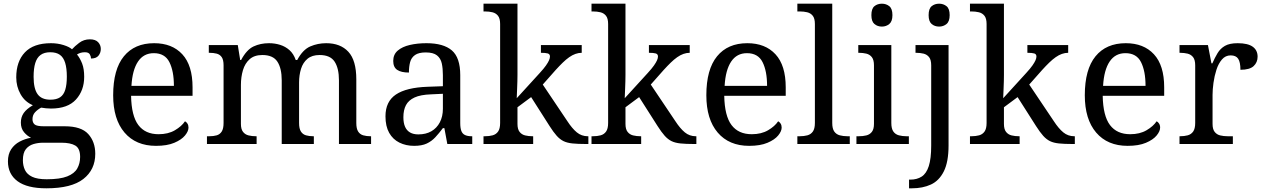

<svg xmlns="http://www.w3.org/2000/svg" viewBox="-20 -780 6847 1040"><path d="M231 240Q127 240 75 201.5Q23 163 23 94Q23 55 40.5 28.5Q58 2 86.5 -13Q115 -28 148 -34Q128 -43 110.5 -63.5Q93 -84 93 -116Q93 -146 108.5 -168Q124 -190 158 -210Q115 -228 91.5 -269.5Q68 -311 68 -361Q68 -447 115 -496.5Q162 -546 256 -546Q292 -546 324 -536Q356 -526 370 -513Q384 -529 409 -548Q434 -567 467 -567Q497 -567 511.5 -551.5Q526 -536 526 -515Q526 -494 513.5 -478.5Q501 -463 473 -463Q473 -474 466.5 -485.5Q460 -497 440 -497Q427 -497 417 -494Q407 -491 397 -485Q414 -464 425 -435.5Q436 -407 436 -364Q436 -290 391.5 -241Q347 -192 256 -192Q244 -192 228.5 -193.5Q213 -195 203 -197Q184 -187 170 -172Q156 -157 156 -134Q156 -116 167.5 -106Q179 -96 218 -96H331Q420 -96 458 -54Q496 -12 496 53Q496 139 431.5 189.5Q367 240 231 240ZM233 191Q305 191 344 175.5Q383 160 398.5 132.5Q414 105 414 70Q414 24 388 8.5Q362 -7 312 -7H214Q186 -7 161 0.5Q136 8 120 28Q104 48 104 88Q104 117 115 140.5Q126 164 154 177.5Q182 191 233 191ZM253 -240Q286 -240 305.5 -253Q325 -266 333.5 -294Q342 -322 342 -365Q342 -410 333 -439.5Q324 -469 304.5 -483Q285 -497 252 -497Q220 -497 200 -482.5Q180 -468 171 -438.5Q162 -409 162 -364Q162 -300 183.5 -270Q205 -240 253 -240Z M825 10Q716 10 654.5 -62Q593 -134 593 -264Q593 -404 651 -475Q709 -546 815 -546Q912 -546 967.5 -486Q1023 -426 1023 -307V-261H690Q692 -152 729.5 -102.5Q767 -53 839 -53Q891 -53 927.5 -74.5Q964 -96 982 -123Q989 -120 995 -111Q1001 -102 1001 -89Q1001 -69 982 -46Q963 -23 924 -6.5Q885 10 825 10ZM922 -315Q922 -395 897.5 -443.5Q873 -492 813 -492Q758 -492 727.5 -446.5Q697 -401 692 -315Z M1101 0V-42H1114Q1137 -42 1154 -47Q1171 -52 1181 -67.5Q1191 -83 1191 -114V-426Q1191 -456 1181 -470.5Q1171 -485 1153.5 -489.5Q1136 -494 1114 -494H1111V-536H1268L1281 -455H1286Q1316 -511 1353.5 -528.5Q1391 -546 1437 -546Q1469 -546 1497.5 -537Q1526 -528 1548 -508.5Q1570 -489 1582 -455H1590Q1620 -511 1660.5 -528.5Q1701 -546 1747 -546Q1824 -546 1867 -499.5Q1910 -453 1910 -350V-114Q1910 -83 1920 -67.5Q1930 -52 1947.5 -47Q1965 -42 1987 -42H1990V0H1816V-345Q1816 -410 1792.5 -446Q1769 -482 1711 -482Q1670 -482 1645.5 -461.5Q1621 -441 1610.5 -407Q1600 -373 1600 -333V-114Q1600 -83 1610 -67.5Q1620 -52 1637.5 -47Q1655 -42 1677 -42H1680V0H1506V-345Q1506 -410 1482.5 -446Q1459 -482 1401 -482Q1358 -482 1332.5 -459.5Q1307 -437 1296 -400Q1285 -363 1285 -320V-109Q1285 -80 1296.5 -65.5Q1308 -51 1326.5 -46.5Q1345 -42 1367 -42H1370V0Z M2223 10Q2179 10 2143.5 -7.5Q2108 -25 2088 -60.5Q2068 -96 2068 -150Q2068 -230 2124.5 -268Q2181 -306 2296 -310L2379 -313V-373Q2379 -409 2373 -436.5Q2367 -464 2347 -480Q2327 -496 2286 -496Q2248 -496 2228 -482Q2208 -468 2201.5 -443.5Q2195 -419 2195 -387Q2153 -387 2131.5 -401.5Q2110 -416 2110 -450Q2110 -485 2134.5 -506Q2159 -527 2200 -536.5Q2241 -546 2290 -546Q2382 -546 2427.5 -507Q2473 -468 2473 -373V-114Q2473 -86 2479 -70.5Q2485 -55 2499 -48.5Q2513 -42 2535 -42H2538V0H2403L2387 -86H2379Q2358 -58 2338 -36.5Q2318 -15 2291.5 -2.5Q2265 10 2223 10ZM2246 -52Q2287 -52 2316.5 -69Q2346 -86 2362.5 -117.5Q2379 -149 2379 -191V-272L2315 -269Q2258 -267 2225.5 -252Q2193 -237 2179 -210.5Q2165 -184 2165 -145Q2165 -114 2174 -93.5Q2183 -73 2201 -62.5Q2219 -52 2246 -52Z M2599 0V-42H2607Q2630 -42 2648.5 -47Q2667 -52 2678 -67.5Q2689 -83 2689 -114V-650Q2689 -680 2677.5 -694.5Q2666 -709 2647.5 -713.5Q2629 -718 2607 -718H2599V-760H2783V-374Q2783 -361 2782.5 -340Q2782 -319 2781 -298Q2780 -277 2779.5 -262.5Q2779 -248 2779 -248L2904 -385Q2926 -409 2937.5 -425.5Q2949 -442 2954 -453.5Q2959 -465 2959 -474Q2959 -487 2947 -490.5Q2935 -494 2910 -494V-536H3131V-494Q3114 -494 3097 -488Q3080 -482 3063 -470Q3046 -458 3028 -440.5Q3010 -423 2990 -401L2920 -322L3053 -124Q3079 -84 3104.5 -63Q3130 -42 3164 -42H3167V0H3153Q3110 0 3081 -3Q3052 -6 3032.5 -15.5Q3013 -25 2995.5 -44.5Q2978 -64 2957 -97L2857 -254L2783 -199V-109Q2783 -80 2794.5 -65.5Q2806 -51 2824.5 -46.5Q2843 -42 2865 -42H2868V0Z M3184 0V-42H3192Q3215 -42 3233.5 -47Q3252 -52 3263 -67.5Q3274 -83 3274 -114V-650Q3274 -680 3262.5 -694.5Q3251 -709 3232.5 -713.5Q3214 -718 3192 -718H3184V-760H3368V-374Q3368 -361 3367.5 -340Q3367 -319 3366 -298Q3365 -277 3364.5 -262.5Q3364 -248 3364 -248L3489 -385Q3511 -409 3522.5 -425.5Q3534 -442 3539 -453.5Q3544 -465 3544 -474Q3544 -487 3532 -490.5Q3520 -494 3495 -494V-536H3716V-494Q3699 -494 3682 -488Q3665 -482 3648 -470Q3631 -458 3613 -440.5Q3595 -423 3575 -401L3505 -322L3638 -124Q3664 -84 3689.5 -63Q3715 -42 3749 -42H3752V0H3738Q3695 0 3666 -3Q3637 -6 3617.5 -15.5Q3598 -25 3580.5 -44.5Q3563 -64 3542 -97L3442 -254L3368 -199V-109Q3368 -80 3379.5 -65.5Q3391 -51 3409.5 -46.5Q3428 -42 3450 -42H3453V0Z M4038 10Q3929 10 3867.5 -62Q3806 -134 3806 -264Q3806 -404 3864 -475Q3922 -546 4028 -546Q4125 -546 4180.5 -486Q4236 -426 4236 -307V-261H3903Q3905 -152 3942.5 -102.5Q3980 -53 4052 -53Q4104 -53 4140.5 -74.5Q4177 -96 4195 -123Q4202 -120 4208 -111Q4214 -102 4214 -89Q4214 -69 4195 -46Q4176 -23 4137 -6.5Q4098 10 4038 10ZM4135 -315Q4135 -395 4110.5 -443.5Q4086 -492 4026 -492Q3971 -492 3940.5 -446.5Q3910 -401 3905 -315Z M4299 0V-42H4312Q4335 -42 4353.5 -47Q4372 -52 4383 -67.5Q4394 -83 4394 -114V-650Q4394 -680 4382.5 -694.5Q4371 -709 4352.5 -713.5Q4334 -718 4312 -718H4299V-760H4488V-114Q4488 -83 4499 -67.5Q4510 -52 4529 -47Q4548 -42 4570 -42H4583V0Z M4619 0V-42H4632Q4654 -42 4672.5 -46.5Q4691 -51 4702.5 -65.5Q4714 -80 4714 -109V-426Q4714 -456 4702.5 -470.5Q4691 -485 4672.5 -489.5Q4654 -494 4632 -494H4629V-536H4808V-114Q4808 -83 4819 -67.5Q4830 -52 4849 -47Q4868 -42 4890 -42H4903V0ZM4757 -636Q4733 -636 4716.5 -650Q4700 -664 4700 -698Q4700 -733 4716.5 -746.5Q4733 -760 4757 -760Q4780 -760 4797 -746.5Q4814 -733 4814 -698Q4814 -664 4797 -650Q4780 -636 4757 -636Z M4904 240V193H4911Q4947 193 4972.5 176.5Q4998 160 5011 119.5Q5024 79 5024 9V-426Q5024 -456 5012.5 -470.5Q5001 -485 4982.5 -489.5Q4964 -494 4942 -494H4939V-536H5118V8Q5118 97 5092.5 148Q5067 199 5022.5 219.5Q4978 240 4920 240ZM5067 -636Q5043 -636 5026.5 -650Q5010 -664 5010 -698Q5010 -733 5026.5 -746.5Q5043 -760 5067 -760Q5090 -760 5107 -746.5Q5124 -733 5124 -698Q5124 -664 5107 -650Q5090 -636 5067 -636Z M5234 0V-42H5242Q5265 -42 5283.5 -47Q5302 -52 5313 -67.5Q5324 -83 5324 -114V-650Q5324 -680 5312.5 -694.5Q5301 -709 5282.5 -713.5Q5264 -718 5242 -718H5234V-760H5418V-374Q5418 -361 5417.5 -340Q5417 -319 5416 -298Q5415 -277 5414.5 -262.5Q5414 -248 5414 -248L5539 -385Q5561 -409 5572.5 -425.5Q5584 -442 5589 -453.5Q5594 -465 5594 -474Q5594 -487 5582 -490.5Q5570 -494 5545 -494V-536H5766V-494Q5749 -494 5732 -488Q5715 -482 5698 -470Q5681 -458 5663 -440.5Q5645 -423 5625 -401L5555 -322L5688 -124Q5714 -84 5739.5 -63Q5765 -42 5799 -42H5802V0H5788Q5745 0 5716 -3Q5687 -6 5667.5 -15.5Q5648 -25 5630.5 -44.5Q5613 -64 5592 -97L5492 -254L5418 -199V-109Q5418 -80 5429.5 -65.5Q5441 -51 5459.5 -46.5Q5478 -42 5500 -42H5503V0Z M6088 10Q5979 10 5917.5 -62Q5856 -134 5856 -264Q5856 -404 5914 -475Q5972 -546 6078 -546Q6175 -546 6230.5 -486Q6286 -426 6286 -307V-261H5953Q5955 -152 5992.5 -102.5Q6030 -53 6102 -53Q6154 -53 6190.5 -74.5Q6227 -96 6245 -123Q6252 -120 6258 -111Q6264 -102 6264 -89Q6264 -69 6245 -46Q6226 -23 6187 -6.5Q6148 10 6088 10ZM6185 -315Q6185 -395 6160.5 -443.5Q6136 -492 6076 -492Q6021 -492 5990.5 -446.5Q5960 -401 5955 -315Z M6369 0V-42H6372Q6395 -42 6413.5 -47Q6432 -52 6443 -67.5Q6454 -83 6454 -114V-426Q6454 -456 6442.5 -470.5Q6431 -485 6412.5 -489.5Q6394 -494 6372 -494H6369V-536H6523L6542 -437H6547Q6560 -467 6575 -492Q6590 -517 6615 -531.5Q6640 -546 6684 -546Q6739 -546 6765.5 -527Q6792 -508 6792 -473Q6792 -442 6770.5 -422Q6749 -402 6699 -402Q6699 -443 6687 -461.5Q6675 -480 6646 -480Q6618 -480 6599 -458Q6580 -436 6569 -402Q6558 -368 6553 -331.5Q6548 -295 6548 -266V-109Q6548 -80 6559.5 -65.5Q6571 -51 6589.5 -46.5Q6608 -42 6630 -42H6658V0Z"/></svg>

Font: Noto Serif Malayalam
Style: Regular
Weight: 400
Designer: Indian type Foundry, Jelle Bosma, Monotype Design Team
Foundry: Monotype Imaging Inc.
Version: Version 2.103